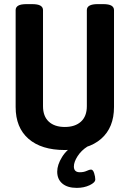

<svg xmlns="http://www.w3.org/2000/svg" viewBox="-20 -722 630 933"><path d="M295 7Q181 7 118.5 -47.5Q56 -102 56 -202V-673Q56 -687 68.5 -694.5Q81 -702 110 -702H135Q164 -702 176.5 -694.5Q189 -687 189 -673V-206Q189 -157 217 -131Q245 -105 295 -105Q345 -105 373.5 -131Q402 -157 402 -206V-673Q402 -702 455 -702H481Q509 -702 521.5 -694.5Q534 -687 534 -673V-202Q534 -102 471.5 -47.5Q409 7 295 7ZM353 191Q308 191 283 170Q258 149 258 112Q258 79 281.5 41Q305 3 345 -17L405 -10Q375 9 357 37Q339 65 339 87Q339 115 368 115Q387 115 401 108.5Q415 102 422 102Q432 102 437.5 119.5Q443 137 443 150Q443 165 415.5 178Q388 191 353 191Z"/></svg>

Font: Asap Condensed SemiBold
Style: Regular
Weight: 600
Width: 3
Designer: Pablo Cosgaya
Foundry: Omnibus-Type
Version: Version 3.001; ttfautohint (v1.8.4.7-5d5b)